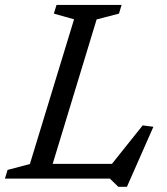

<svg xmlns="http://www.w3.org/2000/svg" viewBox="-38 -708 660 761"><path d="M345 -631 153 0H-18.5L-8 -34.5L80.5 -58L255.5 -631.5L175.5 -654L186 -688.5H444L433.5 -654ZM386.5 -34.5 527.5 -211 570 -205.5 465 32.5H431L397.5 0H84.5L104 -58.5H435.5Z"/></svg>

Font: Newsreader 12pt
Style: Italic
Weight: 400
Italic angle: -17°
Version: Version 1.003